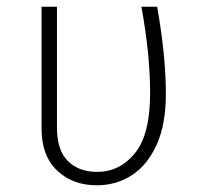

<svg xmlns="http://www.w3.org/2000/svg" viewBox="-20 -542 600 573"><path d="M475 -262Q475 -170 447 -109Q419 -48 372.5 -18.5Q326 11 269 11Q197 11 150.5 -33Q104 -77 104 -158V-522H150V-161Q150 -94 182.5 -61.5Q215 -29 270 -29Q337 -29 382.5 -84.5Q428 -140 428 -264Q428 -380 402 -522H449Q475 -375 475 -262Z"/></svg>

Font: FiraGO ExtraLight
Style: Regular
Weight: 200
Designer: bBox Type
Foundry: bBox Type GmbH
Version: Version 1.001